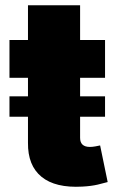

<svg xmlns="http://www.w3.org/2000/svg" viewBox="-20 -696 445 722"><path d="M15.6 -257.1V-333.8H85.2V-403.4H15.6V-545.5H85.2V-676.1H281.2V-545.5H375V-403.4H281.2V-333.8H375V-257.1H281.2V-177.6Q281.2 -143.5 318.2 -143.5Q327.1 -143.5 339 -145.6Q350.9 -147.7 356.5 -149.1L384.9 -11.4Q371.8 -7.5 347.5 -1.8Q323.2 3.9 289.8 5.7Q188.2 11.4 136.2 -31.1Q84.2 -73.5 85.2 -159.1V-257.1Z"/></svg>

Font: Inter UI Black
Style: Regular
Weight: 900
Designer: Rasmus Andersson
Foundry: rsms
Version: 3.2;8d6f07862